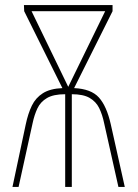

<svg xmlns="http://www.w3.org/2000/svg" viewBox="-20 -734 540 754"><path d="M81 -245Q90 -288 105 -319Q120 -350 148.5 -368Q177 -386 225 -388L75 -690L74 -714H422V-690L271 -388Q338 -385 368.5 -351Q399 -317 415 -246L470 0H445L389 -250Q382 -284 369.5 -309.5Q357 -335 332 -349.5Q307 -364 262 -364V0H236V-364Q190 -364 164.5 -349Q139 -334 127 -308.5Q115 -283 108 -250L53 0H29ZM248 -393 393 -690H104Z"/></svg>

Font: Noto Sans Mono ExtraCondensed Thin
Style: Regular
Weight: 100
Width: 2
Designer: Monotype Design Team
Foundry: Monotype Imaging Inc.
Version: Version 2.014; ttfautohint (v1.8.4.7-5d5b)